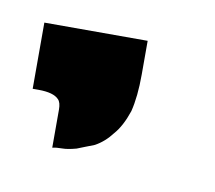

<svg xmlns="http://www.w3.org/2000/svg" viewBox="-33 -103 217 194"><g transform="rotate(10 76.0 -6.5)"><path d="M0 0V-47.9V-67.9H106V-33.2Q106 -10.7 102.1 4.9Q96.7 21 88.9 29.8Q81.5 39.6 71.8 44.9Q67.9 46.4 62.3 48.6Q56.6 50.8 54.2 51.8Q45.4 54.2 40 54.2Q33.7 54.2 29.8 55.2V16.1Q29.8 8.8 26.9 5.9Q21.5 0 5.9 0Z"/></g></svg>

Font: Wyoming
Style: Regular
Weight: 400
Designer: Old Hat Creative
Version: Version 2.00 2016